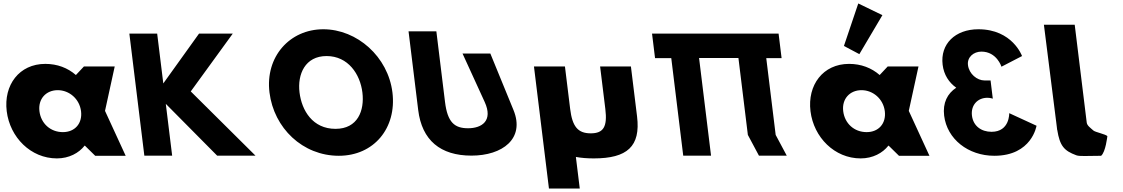

<svg xmlns="http://www.w3.org/2000/svg" viewBox="-20 -895 6452 1103"><path d="M18.6 -256C37 -106 156.8 15 306.8 15C376.8 15 433 -16 465.9 -58H467.9L527 0H702L583.3 -258L639 -513H462L416 -464C369 -505 309.2 -528 240.2 -528C90.2 -528 0.1 -406 18.6 -256ZM206.6 -256C197.8 -327 244.7 -377 311.7 -377C377.7 -377 436.8 -327 445.6 -256C454.2 -186 410.3 -136 341.3 -136C269.3 -136 215.2 -186 206.6 -256Z M1447.6 -0.9 1075.9 -369.8 1317.3 -702.1H1123.5L918.1 -415.7L882.9 -702.1H723.1L809.2 -0.9H969L932.5 -298.4L1227.4 -0.9Z M1528.1 -363.9C1553.3 -159.1 1719 -0.1 1926.4 -0.1C2127.9 -0.1 2259.6 -159.1 2234.5 -363.9C2209.3 -568.8 2031.8 -726.9 1837.2 -726.9C1644.2 -726.9 1503 -568.8 1528.1 -363.9ZM1700.7 -363.9C1687.9 -468.5 1732.8 -573 1856.1 -573C1980.2 -573 2049.1 -468.5 2061.9 -363.9C2074.8 -259.4 2034.9 -154.8 1907.4 -154.8C1776.5 -154.8 1713.5 -259.4 1700.7 -363.9Z M2796.9 -587.5H2637.1L2764.3 -309.5C2814.3 -200.5 2747.2 -158.2 2669 -158.2C2590.8 -158.2 2550.9 -192.2 2536.5 -309.5L2486.8 -715H2327L2382.5 -262.8C2403.8 -89.4 2509.8 -1 2688.3 -1C2866.8 -1 2997.1 -98.6 2929.9 -262.8Z M3225.5 -513H3047.5L3133.6 188H3310.6L3288.3 6.6C3318.9 12.3 3353.2 15 3391.3 15C3583.3 15 3660.9 -54 3639.8 -226L3604.5 -513H3427.5L3457.5 -269C3469.9 -168 3447.7 -129 3373.7 -129C3299.7 -129 3267.9 -168 3255.5 -269Z M3996 -561.9H4222.1L4276.3 -120L4339.9 -0.9H4499.7L4436.1 -120L4382 -561H4470.1L4452.8 -702H4364.7L4364.6 -702.1H4204.8H3978.7H3818.9L3819 -702H3725.8L3743.1 -561H3836.3L3905 -0.9H4064.8Z M4828.2 -631 4916.8 -584 5049.2 -807.9 4910.6 -875.1ZM4824.1 -256C4815.3 -327 4862.2 -377 4929.2 -377C4995.2 -377 5054.3 -327 5063.1 -256C5071.7 -186 5027.8 -136 4958.8 -136C4886.8 -136 4832.7 -186 4824.1 -256ZM4636.1 -256C4654.5 -106 4774.3 15 4924.3 15C4994.3 15 5050.5 -16 5083.4 -58H5085.4L5144.5 0H5319.5L5200.8 -258L5256.5 -513H5079.5L5033.5 -464C4986.5 -505 4926.7 -528 4857.7 -528C4707.7 -528 4617.6 -406 4636.1 -256Z M5733.2 -511.8C5733.2 -511.8 5706.4 -598.5 5618 -598.5C5572.9 -598.5 5535.2 -566.2 5540.8 -521.2C5547 -470.2 5593.3 -432.8 5635.8 -432.8H5670.6L5683.4 -328.2C5683.4 -328.2 5669.2 -333.3 5652.2 -333.3C5596.1 -333.3 5556.3 -290.8 5563.7 -230.5C5571 -171 5617.6 -137.8 5676.2 -137.8C5781.6 -137.8 5777.8 -244.9 5777.8 -244.9L5934.6 -172.7C5934.6 -172.7 5908.2 -0.1 5692.3 -0.1C5541.8 -0.1 5420.4 -96.2 5403.9 -230.5C5394.8 -304.4 5423.1 -358 5473.4 -391.1C5431.5 -420.9 5402.3 -465.1 5395.2 -522.9C5380.6 -641.9 5467.1 -726.9 5600.5 -726.9C5796.9 -726.9 5851.4 -573 5851.4 -573Z M5977 -753H6154L6223 -191C6225.4 -173 6242.8 -161.8 6261.6 -145C6271.9 -135.7 6332.1 -124 6341.6 -113C6341.6 -113 6331.7 -21.3 6305.6 0C6221.5 0 6183.1 4.3 6163.1 -3C6092.4 -28.9 6068.4 -57.6 6053.8 -148L6053.3 -148L6051.1 -166.5C6049.7 -176.7 6048.4 -187.5 6047.1 -199L6046.9 -200Z"/></svg>

Font: Hussar
Style: BdOpOblOne
Weight: 700
Foundry: Cannot Into Space Fonts
Version: Version 2.00